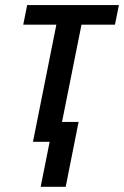

<svg xmlns="http://www.w3.org/2000/svg" viewBox="-20 -548 479 742"><path d="M424.3 -452.6H294.9L219.7 -76.7H283.7L233.9 173.8H137.2L171.9 0H107.4L197.8 -452.6H69.8L85 -528.3H439.5Z"/></svg>

Font: RobotoCondensed-Italic
Style: Italic
Weight: 400
Designer: Google
Version: Version 1.200311; 2013